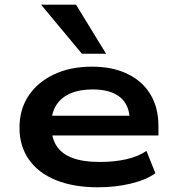

<svg xmlns="http://www.w3.org/2000/svg" viewBox="-20 -788 747 818"><path d="M398 10Q294 10 218.5 -20.5Q143 -51 103 -108.5Q63 -166 63 -244Q63 -321 101 -379Q139 -437 209 -470.5Q279 -504 372 -504Q459 -504 522.5 -473.5Q586 -443 620.5 -386.5Q655 -330 655 -251V-211H175V-295H555L533 -275Q532 -341 491.5 -374Q451 -407 375 -407Q319 -407 280 -390Q241 -373 220 -340.5Q199 -308 199 -261V-251Q199 -201 220.5 -167Q242 -133 287.5 -115.5Q333 -98 407 -98Q467 -98 518 -109.5Q569 -121 604 -145L642 -50Q604 -22 538 -6Q472 10 398 10ZM329 -559 155 -768H304L432 -559Z"/></svg>

Font: Nunito Sans 10pt Expanded
Style: Bold
Weight: 700
Width: 7
Designer: Vernon Adams
Foundry: Vernon Adams
Version: Version 3.101;gftools[0.9.27]